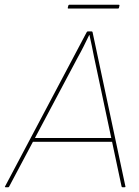

<svg xmlns="http://www.w3.org/2000/svg" viewBox="-38 -787 586 807"><path d="M-15 0Q-16 0 -17 -1Q-18 -2 -17 -3L326 -651Q328 -655 331 -655H347Q350 -655 351 -652L489 -4Q490 -1 488.5 -0.5Q487 0 485 0H477Q474 0 473 -3L357 -549Q353 -572 348 -594Q343 -616 338 -640H337Q326 -617 314 -593Q302 -569 289 -546L0 -2Q-1 -1 -1.5 -0.5Q-2 0 -4 0ZM93 -191 102 -207H433L436 -191ZM250 -751Q246 -751 247 -755L249 -763Q250 -767 253 -767H461Q465 -767 464 -763L462 -754Q461 -751 458 -751Z"/></svg>

Font: Sofia Sans Hairline
Style: Italic
Weight: 1
Italic angle: -9°
Designer: Botio Nikoltchev, Ani Petrova
Foundry: lettersoup
Version: Version 4.102